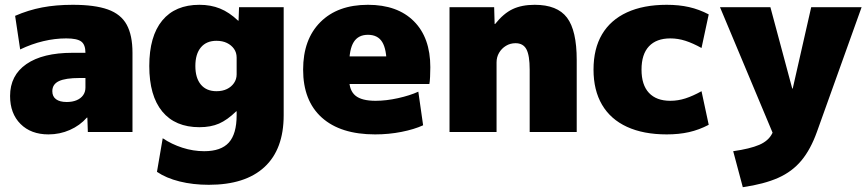

<svg xmlns="http://www.w3.org/2000/svg" viewBox="-20 -550 3614 800"><path d="M182 10Q109 10 65.5 -33.5Q22 -77 22 -150Q22 -236 90 -283Q158 -330 282 -330H336Q336 -364 318.5 -377Q301 -390 256 -390Q209 -390 160.5 -378.5Q112 -367 64 -344L43 -484Q98 -508 155.5 -519Q213 -530 283 -530Q375 -530 429.5 -510.5Q484 -491 508 -447Q532 -403 532 -330V0H346L344 -60H342Q313 -27 271 -8.5Q229 10 182 10ZM258 -125Q282 -125 299.5 -132.5Q317 -140 326.5 -153.5Q336 -167 336 -185V-225H312Q253 -225 225.5 -212Q198 -199 198 -170Q198 -148 213.5 -136.5Q229 -125 258 -125Z M850 220Q784 220 728 206Q672 192 634 166L658 26Q695 51 740 65.5Q785 80 831 80Q901 80 933.5 44Q966 8 966 -70V-86H964Q927 -50 892.5 -35Q858 -20 811 -20Q710 -20 656 -85.5Q602 -151 602 -275Q602 -399 656 -464.5Q710 -530 811 -530Q858 -530 896.5 -514.5Q935 -499 972 -464H974L976 -520H1162V-70Q1162 72 1082 146Q1002 220 850 220ZM882 -170Q907 -170 925.5 -179Q944 -188 955 -204Q966 -220 966 -240V-310Q966 -331 955 -346.5Q944 -362 925.5 -371Q907 -380 882 -380Q840 -380 817 -352.5Q794 -325 794 -275Q794 -225 817 -197.5Q840 -170 882 -170Z M1543 10Q1399 10 1321 -60Q1243 -130 1243 -260Q1243 -386 1315 -458Q1387 -530 1513 -530Q1636 -530 1704.5 -461.5Q1773 -393 1773 -270Q1773 -252 1772 -230Q1771 -208 1769 -200H1353V-315H1614L1591 -280Q1591 -345 1572.5 -375Q1554 -405 1513 -405Q1473 -405 1454 -375Q1435 -345 1435 -280V-220Q1435 -173 1461 -151.5Q1487 -130 1545 -130Q1589 -130 1638.5 -141Q1688 -152 1723 -168L1743 -28Q1706 -11 1653 -0.5Q1600 10 1543 10Z M1853 0V-520H2039L2041 -450H2043Q2078 -494 2116 -512Q2154 -530 2208 -530Q2302 -530 2342.5 -476.5Q2383 -423 2383 -300V0H2187V-260Q2187 -319 2173.5 -344.5Q2160 -370 2128 -370Q2106 -370 2088 -359Q2070 -348 2059.5 -330Q2049 -312 2049 -290V0Z M2758 10Q2661 10 2592.5 -21.5Q2524 -53 2488.5 -113.5Q2453 -174 2453 -260Q2453 -347 2488.5 -407Q2524 -467 2592.5 -498.5Q2661 -530 2758 -530Q2809 -530 2851 -520.5Q2893 -511 2933 -490L2903 -350Q2867 -370 2836 -380Q2805 -390 2773 -390Q2715 -390 2684 -357Q2653 -324 2653 -260Q2653 -196 2684 -163Q2715 -130 2773 -130Q2805 -130 2836 -140Q2867 -150 2903 -170L2933 -30Q2893 -9 2851 0.5Q2809 10 2758 10Z M3035 80Q3105 70 3143.5 53.5Q3182 37 3197.5 6Q3213 -25 3213 -77L3223 60L2980 -520H3190L3281 -181H3283L3360 -520H3570L3384 -1Q3358 72 3319.5 118.5Q3281 165 3222.5 191Q3164 217 3075 230Z"/></svg>

Font: M PLUS 2 Thin Black
Style: Regular
Weight: 900
Version: Version 1.001